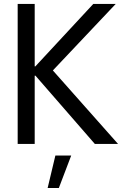

<svg xmlns="http://www.w3.org/2000/svg" viewBox="-20 -727 639 970"><path d="M69.3 -707H155.3V0H69.3ZM139.6 -367.2 167 -344.7H139.6V-391.6H167L139.6 -371.1L451.2 -707H564.5L247.1 -371.1L576.2 0H459ZM277.3 222.7H220.7L259.8 58.6H339.8Z"/></svg>

Font: Wanted Sans Std Variable
Style: Regular
Weight: 400
Designer: Original Design by Kil Hyung-jin and Kang Hanbin, Wanted Lab, Inc;
Foundry: Wanted Lab, Inc.
Version: Version 1.003;Glyphs 3.2 (3227)